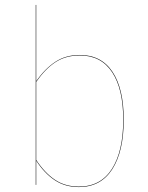

<svg xmlns="http://www.w3.org/2000/svg" viewBox="-20 -750 602 779"><path d="M482 -264Q482 -136 435.5 -63.5Q389 9 300 9Q244 9 202 -19Q160 -47 127 -98V0H125V-730H127V-421Q163 -472 205 -499.5Q247 -527 304 -527Q391 -527 436.5 -458.5Q482 -390 482 -264ZM480 -264Q480 -389 435 -457Q390 -525 304 -525Q247 -525 205.5 -498Q164 -471 127 -418V-101Q161 -49 202.5 -21Q244 7 300 7Q388 7 434 -64.5Q480 -136 480 -264Z"/></svg>

Font: FiraGO Two
Style: Regular
Weight: 100
Designer: bBox Type
Foundry: bBox Type GmbH
Version: Version 1.001